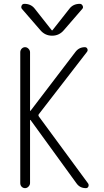

<svg xmlns="http://www.w3.org/2000/svg" viewBox="-20 -975 540 995"><path d="M85 -26.4V-704.1Q85 -714.8 92.3 -722.7Q99.6 -730.5 109.9 -730.5Q120.1 -730.5 127.9 -722.2Q135.7 -713.9 135.7 -704.1V-401.4Q135.7 -400.4 136.7 -400.4L138.7 -401.4L371.1 -706.1Q389.6 -730.5 419.9 -730.5Q428.7 -730.5 432.6 -722.2Q436.5 -713.9 430.7 -706.1L181.6 -383.8Q176.8 -377.9 181.6 -371.1L436.5 -24.4Q441.4 -16.6 438 -8.3Q434.6 0 424.8 0Q393.6 0 376 -25.4L138.7 -352.5Q138.7 -353.5 136.7 -353.5Q135.7 -353.5 135.7 -352.5V-26.4Q135.7 -16.6 127.9 -8.3Q120.1 0 109.9 0Q99.6 0 92.3 -7.3Q85 -14.6 85 -26.4ZM188.5 -819.3 93.8 -928.7Q87.9 -935.5 91.8 -945.3Q95.7 -955.1 106.4 -955.1Q141.6 -955.1 161.1 -928.7L248 -818.4Q249 -817.4 250 -817.4L252 -818.4L338.9 -928.7Q358.4 -955.1 393.6 -955.1Q403.3 -955.1 408.2 -945.3Q413.1 -935.5 406.2 -928.7L311.5 -819.3Q287.1 -790 250 -790Q212.9 -790 188.5 -819.3Z"/></svg>

Font: Rounded Mgen+ 1m light
Style: Regular
Weight: 200
Designer: [Source Han Sans]
Ryoko NISHIZUKA  (kana & ideographs); Paul D. Hunt (Latin, Greek & Cyrillic); Wenlong ZHANG  (bopomofo
Version: Version 1.059.20150602